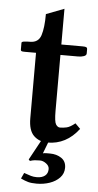

<svg xmlns="http://www.w3.org/2000/svg" viewBox="-56 -630 442 862"><g transform="rotate(5 165.5 -198.5)"><path d="M149 93Q135 93 125.5 94Q116 95 104 99L98 93L147 3H181L159 60Q165 58 175 58Q185 58 191 58Q221 58 242.5 72.5Q264 87 264 116Q264 142 246.5 160.5Q229 179 201.5 188.5Q174 198 143 198Q119 198 104.5 194Q90 190 71 181L83 155Q103 162 114.5 165.5Q126 169 141 169Q164 169 177.5 158.5Q191 148 191 128Q191 114 177 103.5Q163 93 149 93ZM199 -387V-135Q199 -86 207 -74Q215 -62 225 -62Q240 -62 255.5 -65.5Q271 -69 293 -87L316 -64Q260 10 175 10Q138 10 113.5 -13.5Q89 -37 89 -92V-387H38Q26 -387 23 -389Q20 -391 20 -395V-426Q20 -431 31.5 -432.5Q43 -434 58 -434Q96 -434 107 -468.5Q118 -503 118 -564L199 -595V-434H294Q308 -434 312 -431.5Q316 -429 316 -424V-404Q316 -395 304.5 -391Q293 -387 279 -387Z"/></g></svg>

Font: Libertinus Serif SemiBold
Style: Regular
Weight: 600
Designer: Philipp H. Poll, Khaled Hosny
Foundry: Caleb Maclennan
Version: Version 7.051;RELEASE